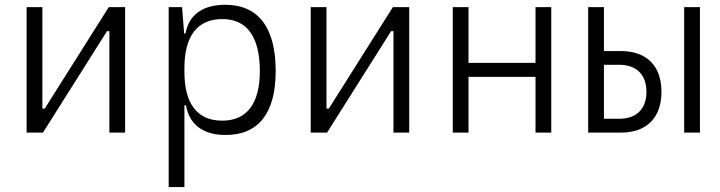

<svg xmlns="http://www.w3.org/2000/svg" viewBox="-20 -547 2970 792"><path d="M89.8 0H157.2L421.4 -418.5H431.2V0H496.1V-517.6H428.7L164.6 -99.1H154.8V-517.6H89.8Z M675.8 224.6H740.7V-112.8H747.1C760.3 -36.6 814 9.8 910.6 9.8C1046.4 9.8 1117.2 -80.6 1117.2 -253.9C1117.2 -433.6 1045.9 -527.3 908.7 -527.3C816.4 -527.3 758.8 -485.8 745.1 -408.7H739.7L731 -517.6H675.8ZM740.7 -251V-266.1C740.7 -398.9 794.4 -468.3 897 -468.3C999 -468.3 1051.8 -395 1051.8 -253.9C1051.8 -119.6 998.5 -49.3 896.5 -49.3C793.9 -49.3 740.7 -118.7 740.7 -251Z M1261.7 0H1329.1L1593.3 -418.5H1603V0H1668V-517.6H1600.6L1336.4 -99.1H1326.7V-517.6H1261.7Z M2189 0H2253.9V-517.6H2189V-287.6H1912.6V-517.6H1847.7V0H1912.6V-230H2189Z M2406.2 0H2541C2647.5 0 2708.5 -61 2708.5 -168.5C2708.5 -275.4 2647.5 -336.4 2541 -336.4H2471.2V-517.6H2406.2ZM2471.2 -57.1V-279.8H2533.7C2605.5 -279.8 2646.5 -239.3 2646.5 -168.5C2646.5 -97.2 2605.5 -57.1 2533.7 -57.1ZM2802.2 0H2867.2V-517.6H2802.2Z"/></svg>

Font: Cascadia Mono Light
Style: Regular
Weight: 300
Monospace: yes
Designer: Aaron Bell
Foundry: Saja Typeworks
Version: Version 2404.023